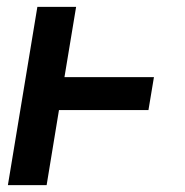

<svg xmlns="http://www.w3.org/2000/svg" viewBox="-20 -540 540 560"><path d="M3 0 89 -520H202L168 -315H429L413 -219H152L116 0Z"/></svg>

Font: Iosevka Curly
Style: Bold Italic
Weight: 700
Italic angle: -9°
Monospace: yes
Designer: Belleve Invis
Foundry: Belleve Invis
Version: Version 22.1.2; ttfautohint (v1.8.4)